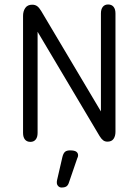

<svg xmlns="http://www.w3.org/2000/svg" viewBox="-20 -625 619 858"><path d="M431 -127 164 -576Q155 -591 146 -597.5Q137 -604 124 -604Q103 -604 93 -589.5Q83 -575 83 -554V-31Q83 -12 91.5 -1.5Q100 9 116 9Q131 9 139.5 -1.5Q148 -12 148 -31V-483L425 -17Q433 -4 441 2Q449 8 460 8Q479 8 487.5 -4.5Q496 -17 496 -36V-565Q496 -584 487.5 -594.5Q479 -605 463 -605Q448 -605 439.5 -594.5Q431 -584 431 -565ZM259 76 235 180Q234 183 234 186.5Q234 190 234 192Q234 200 240 206.5Q246 213 255 213Q270 213 277.5 207.5Q285 202 289 188L325 83Q329 76 329 69Q329 59 321 53Q313 47 293 47Q278 47 270.5 53.5Q263 60 259 76Z"/></svg>

Font: Beiruti
Style: Regular
Weight: 400
Designer: Arlette Boutros
Foundry: Boutros
Version: Version 1.41